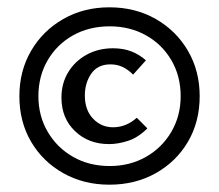

<svg xmlns="http://www.w3.org/2000/svg" viewBox="-20 -498 599 525"><path d="M279 7Q209 7 153 -24.5Q97 -56 65 -110.5Q33 -165 33 -235Q33 -304 65 -359Q97 -414 153 -446Q209 -478 279 -478Q350 -478 406 -446Q462 -414 494 -359Q526 -304 526 -235Q526 -165 494 -110.5Q462 -56 406 -24.5Q350 7 279 7ZM278 -104Q222 -104 185 -139.5Q148 -175 148 -231Q148 -270 166.5 -300.5Q185 -331 217 -348.5Q249 -366 289 -366Q317 -366 339 -357.5Q361 -349 379 -333L344 -294Q330 -308 315 -315Q300 -322 282 -322Q247 -322 229.5 -296.5Q212 -271 212 -237Q212 -197 234.5 -173.5Q257 -150 289 -150Q325 -150 354 -176L383 -147Q358 -122 330.5 -113Q303 -104 278 -104ZM280 -44Q335 -44 379 -69Q423 -94 448.5 -137.5Q474 -181 474 -235Q474 -290 448.5 -333.5Q423 -377 379 -401.5Q335 -426 280 -426Q224 -426 180 -401.5Q136 -377 110.5 -333.5Q85 -290 85 -235Q85 -181 110.5 -137.5Q136 -94 180 -69Q224 -44 280 -44Z"/></svg>

Font: Ysabeau SC SemiBold
Style: Regular
Weight: 600
Designer: Christian Thalmann (Catharsis Fonts)
Version: Version 2.001;gftools[0.9.30]; featfreeze: smcp